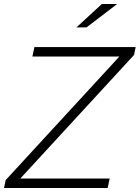

<svg xmlns="http://www.w3.org/2000/svg" viewBox="-32 -934 694 954"><path d="M-12 0 -4 -39 561 -653H129L139 -700H642L634 -661L69 -47H513L503 0ZM348 -798 474 -914H550L398 -798Z"/></svg>

Font: Red Hat Text VF
Style: Italic
Weight: 300
Italic angle: -12°
Designer: Pentagram, MCKL
Foundry: Pentagram, MCKL
Version: Version 1.023